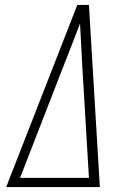

<svg xmlns="http://www.w3.org/2000/svg" viewBox="-20 -755 540 775"><path d="M5 0 292 -735H339L383 0ZM61 -37H339L312 -490Q310 -533 307.5 -575.5Q305 -618 303 -660Q287 -618 270.5 -575.5Q254 -533 237 -490Z"/></svg>

Font: Iosevka Slab XLtObl
Style: Regular
Weight: 200
Italic angle: -9°
Monospace: yes
Designer: Belleve Invis
Foundry: Belleve Invis
Version: Version 11.1.1; ttfautohint (v1.8.3)